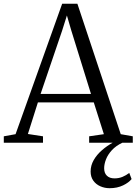

<svg xmlns="http://www.w3.org/2000/svg" viewBox="-26 -770 736 1036"><path d="M58 -46 309.5 -750H391.5L625.5 -46L690.5 -34.5V0H455V-34.5L534.5 -46L480 -217.5H178.5L124.5 -47L206 -34.5V0H-5.5V-34.5ZM465 -263 358.5 -606 335 -686.5 309 -604 193 -263ZM565.5 245.5Q539 245.5 515.5 235.2Q492 225 477.5 204.8Q463 184.5 463 155.5Q463 123 479.5 94Q496 65 523.8 40.8Q551.5 16.5 584 -1L607 -5L636.5 -1Q600 16 578 40Q556 64 546 89.8Q536 115.5 536 138Q536 164 550.8 178.2Q565.5 192.5 592 192.5Q615.5 192.5 635.2 184.2Q655 176 671.5 163L684 196Q669.5 215 638 230.2Q606.5 245.5 565.5 245.5Z"/></svg>

Font: Merriweather 60pt Light
Style: Regular
Weight: 300
Version: Version 2.100